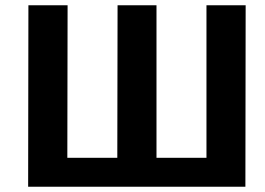

<svg xmlns="http://www.w3.org/2000/svg" viewBox="-20 -710 1008 730"><path d="M913 0H87L88 -690H237L236 -110H426L427 -690H575V-110H765V-690H914Z"/></svg>

Font: Taylor Sans Bold LRS
Style: Bold
Weight: 700
Italic angle: -8°
Designer: Natanael Gama
Version: Version 1.001 September 8, 2015